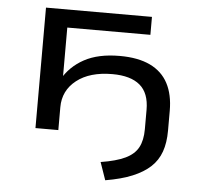

<svg xmlns="http://www.w3.org/2000/svg" viewBox="-50 -541 804 778"><g transform="rotate(5 352.0 -152.0)"><path d="M406 186 381 114Q444 104 480.5 86.5Q517 69 532.5 40Q548 11 548 -34V-113Q548 -181 510 -213Q472 -245 398 -245Q306 -245 252.5 -203Q199 -161 199 -93V0H106V-490H537V-417H199V-204H189Q220 -259 277 -290Q334 -321 421 -321Q496 -321 545 -297.5Q594 -274 618 -228.5Q642 -183 642 -117V-36Q642 13 629 49.5Q616 86 588 112Q560 138 515.5 156.5Q471 175 406 186Z"/></g></svg>

Font: Nunito Sans 10pt Expanded
Style: Regular
Weight: 400
Width: 7
Designer: Vernon Adams
Foundry: Vernon Adams
Version: Version 3.101;gftools[0.9.27]